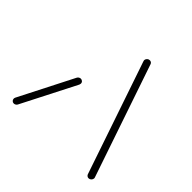

<svg xmlns="http://www.w3.org/2000/svg" viewBox="-137 -652 785 785"><g transform="rotate(45 255.5 -259.5)"><path d="M39.3 0Q33.3 0 29.3 -4.1Q25.2 -8.1 25.2 -14.1Q25.2 -17.8 27 -21.5L147 -257Q149.3 -261.1 153.3 -263.5Q157.4 -265.9 161.9 -265.9Q168.1 -265.9 172.4 -261.3Q176.7 -256.7 175.9 -250.4Q175.9 -248.1 174.4 -244.4L54.1 -8.9Q51.9 -4.8 47.8 -2.4Q43.7 0 39.3 0ZM488.5 -15.6Q487.8 -9.3 483 -4.6Q478.1 0 471.9 0Q467.4 0 463.9 -2.4Q460.4 -4.8 458.5 -8.9L293 -494.8Q291.1 -500 291.1 -503.3Q291.9 -509.6 296.7 -514.1Q301.5 -518.5 307.8 -518.5Q312.6 -518.5 316.1 -516.1Q319.6 -513.7 321.1 -509.6L486.7 -23.7Q488.5 -19.6 488.5 -15.6Z"/></g></svg>

Font: 26F Galaxy Sans Ultra Light
Style: Italic
Weight: 200
Italic angle: -5°
Designer: C₂₉H₂₅N₃O₅
Version: Version 1.200